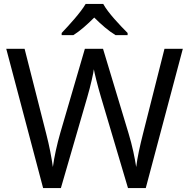

<svg xmlns="http://www.w3.org/2000/svg" viewBox="-20 -964 970 984"><path d="M509 -944H419C393 -899 333 -834 296 -795V-784H356C391 -806 427 -838 463 -874C499 -838 537 -805 572 -784H634V-795C596 -833 533 -899 509 -944ZM917 -714H823L713 -279C697 -216 684 -157 678 -108C671 -154 658 -218 639 -280L508 -714H415L289 -283C272 -224 258 -160 251 -108C244 -158 233 -216 217 -278L106 -714H12L201 0H292L427 -465C445 -526 459 -591 461 -609C464 -591 480 -525 497 -468L636 0H727Z"/></svg>

Font: Noto Sans Kayah Li
Style: Regular
Weight: 400
Designer: Monotype Design Team, Sérgio Martins
Foundry: Monotype Imaging Inc.
Version: Version 2.002